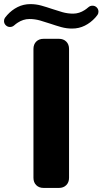

<svg xmlns="http://www.w3.org/2000/svg" viewBox="-134 -923 504 943"><path d="M10.3 -829.6Q-4.9 -829.6 -19.3 -825Q-33.7 -820.3 -46.4 -812Q-55.7 -806.2 -64.5 -798.3Q-73.2 -790.5 -85 -790.5Q-97.2 -790.5 -105.7 -799.1Q-114.3 -807.6 -114.3 -819.8Q-114.3 -829.1 -109.4 -835.9Q-104.5 -842.8 -98.6 -849.1Q-76.2 -874 -47.4 -888.4Q-18.6 -902.8 15.1 -902.8Q43 -902.8 69.1 -895.5Q95.2 -888.2 120.8 -879.4Q146.5 -870.6 172.4 -863.3Q198.2 -856 225.1 -856Q240.2 -856 254.6 -860.6Q269 -865.2 281.7 -873.5Q291 -879.4 299.8 -887.2Q308.6 -895 320.3 -895Q332.5 -895 341.1 -886.5Q349.6 -877.9 349.6 -865.7Q349.6 -856.4 344.7 -849.6Q339.8 -842.8 334 -836.4Q311.5 -811.5 282.7 -797.1Q253.9 -782.7 220.2 -782.7Q192.4 -782.7 166.3 -790Q140.1 -797.4 114.5 -806.2Q88.9 -814.9 63 -822.3Q37.1 -829.6 10.3 -829.6ZM30.3 -49.8V-682.6Q30.3 -705.1 43.9 -718.8Q57.6 -732.4 80.1 -732.4H155.3Q177.7 -732.4 191.4 -718.8Q205.1 -705.1 205.1 -682.6V-49.8Q205.1 -27.3 191.4 -13.7Q177.7 0 155.3 0H80.1Q57.6 0 43.9 -13.7Q30.3 -27.3 30.3 -49.8Z"/></svg>

Font: Fz Anton Round
Style: Regular
Weight: 400
Designer: Vernon Adams
Foundry: Vernon Adams
Version: Version 2.0 Mod + VH boi FontZin